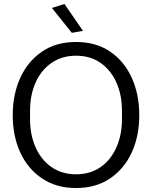

<svg xmlns="http://www.w3.org/2000/svg" viewBox="-20 -933 764 965"><path d="M362 12Q263 12 191.5 -36Q120 -84 82 -166.5Q44 -249 44 -354Q44 -459 82 -542Q120 -625 191 -673.5Q262 -722 362 -722Q462 -722 533 -674Q604 -626 642 -542.5Q680 -459 680 -354Q680 -249 642 -166.5Q604 -84 533 -36Q462 12 362 12ZM362 -57Q433 -57 484.5 -92.5Q536 -128 564.5 -191Q593 -254 593 -335V-375Q593 -457 564.5 -519.5Q536 -582 484.5 -617.5Q433 -653 362 -653Q292 -653 240 -617.5Q188 -582 159.5 -519.5Q131 -457 131 -375V-335Q131 -254 159.5 -191Q188 -128 240 -92.5Q292 -57 362 -57ZM341 -768 241 -893 304 -913 397 -778Z"/></svg>

Font: Special Gothic
Style: Regular
Weight: 400
Designer: Alistair McCready
Foundry: Monolith
Version: Version 1.010; ttfautohint (v1.8.4.7-5d5b)